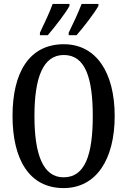

<svg xmlns="http://www.w3.org/2000/svg" viewBox="-20 -951 651 981"><path d="M331 -784V-771H371C408 -813 464 -886 483 -921V-931H397C380 -886 356 -835 331 -784ZM184 -784V-771H224C260 -813 317 -886 335 -921V-931H249C233 -886 208 -835 184 -784ZM305 10C472 10 566 -137 566 -358C566 -580 472 -725 306 -725C129 -725 44 -580 44 -359C44 -137 129 10 305 10ZM305 -45C200 -45 156 -161 156 -358C156 -555 200 -670 306 -670C415 -670 454 -555 454 -358C454 -161 415 -45 305 -45Z"/></svg>

Font: Noto Serif Tamil ExtraCondensed Medium
Style: Italic
Weight: 500
Width: 2
Italic angle: -12°
Designer: Indian Type Foundry, Tom Grace, and the Monotype Design Team
Foundry: Monotype Imaging Inc.
Version: Version 2.003